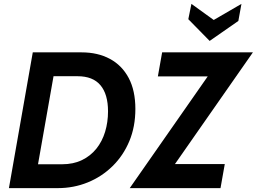

<svg xmlns="http://www.w3.org/2000/svg" viewBox="-20 -970 1324 990"><path d="M26 0 149 -700H401Q484 -700 546.5 -666.5Q609 -633 643.5 -568Q678 -503 678 -408Q678 -317 647 -242.5Q616 -168 560.5 -113.5Q505 -59 432.5 -29.5Q360 0 278 0ZM176 -123H300Q358 -123 402.5 -144.5Q447 -166 477 -203.5Q507 -241 522 -290.5Q537 -340 537 -396Q537 -484 498 -530.5Q459 -577 380 -577H256ZM649 0 1051 -576H794L816 -700H1284L882 -124H1139L1117 0ZM1061 -759 951 -871 967 -950 1082 -867 1225 -950 1209 -862Z"/></svg>

Font: Cabin VF Beta
Style: Italic
Weight: 400
Italic angle: -7°
Designer: Pablo Impallari
Foundry: Pablo Impallari. http://www.impallari.com Igino Marini. http://www.ikern.com
Version: Version 2.300